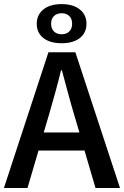

<svg xmlns="http://www.w3.org/2000/svg" viewBox="-21 -934 617 954"><path d="M575.2 0H453.6L398.9 -186H170.4L115.7 0H-1.5L219.7 -674.3H353.5ZM221.7 -361.8 196.3 -275.9H373.5L348.1 -361.8Q332 -415.5 316.9 -471.9Q301.8 -528.3 286.6 -584.5H282.2Q268.6 -527.8 252.9 -471.7Q237.3 -415.5 221.7 -361.8ZM285.2 -719.2Q227.5 -719.2 194.6 -745.1Q161.6 -771 161.6 -815.9Q161.6 -860.4 194.6 -887Q227.5 -913.6 285.2 -913.6Q342.8 -913.6 375.7 -887Q408.7 -860.4 408.7 -815.9Q408.7 -771 375.7 -745.1Q342.8 -719.2 285.2 -719.2ZM285.2 -763.7Q308.6 -763.7 323 -777.6Q337.4 -791.5 337.4 -815.9Q337.4 -840.8 323 -854.5Q308.6 -868.2 285.2 -868.2Q261.7 -868.2 247.3 -854.5Q232.9 -840.8 232.9 -815.9Q232.9 -791.5 247.3 -777.6Q261.7 -763.7 285.2 -763.7Z"/></svg>

Font: Akatab
Style: Bold
Weight: 700
Designer: SIL Global
Foundry: SIL Global
Version: Version 4.100